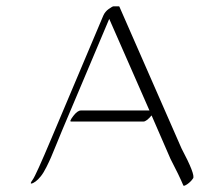

<svg xmlns="http://www.w3.org/2000/svg" viewBox="-20 -566 636 611"><path d="M462.4 -198.7Q445.8 -179.2 436.5 -179.2H206.1Q199.7 -179.2 213.1 -196.8Q226.6 -214.4 237.3 -214.4H455.6L327.6 -505.9L177.2 -149.9Q170.9 -134.8 159.7 -107.2Q148.4 -79.6 142.6 -65.9Q136.7 -52.2 127.7 -34.2Q118.7 -16.1 109.9 -5.1Q101.1 5.9 93 11.7Q85 17.6 79.8 18.1Q74.7 18.6 84.2 5.6Q93.8 -7.3 143.6 -125.5L308.6 -516.1Q314 -528.8 325.9 -537.4Q337.9 -545.9 341.3 -545.9H357.9Q359.4 -545.9 359.9 -544.9L557.6 -93.8Q602.1 -9.8 594.5 1.5Q586.9 12.7 576.2 20Q565.4 27.3 563.5 24.4Q549.8 -8.3 522.5 -60.5Z"/></svg>

Font: ML-NILA06
Style: Regular
Weight: 400
Designer: CLT@C-DIT
Version: Version ML-NILA06 1.0